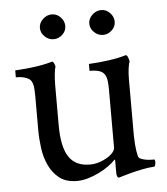

<svg xmlns="http://www.w3.org/2000/svg" viewBox="-47 -643 603 693"><g transform="rotate(-5 254.5 -296.0)"><path d="M348 -312Q348 -331 346 -345Q344 -359 337.5 -368Q331 -377 318.5 -381Q306 -385 284 -385V-410Q322 -412 357.5 -417Q393 -422 419 -430Q424 -430 427.5 -420Q431 -410 431 -406Q428 -400 425.5 -382Q423 -364 423 -343V-298V-138Q423 -130 424.5 -106.5Q426 -83 431 -63Q433 -56 442 -52.5Q451 -49 461 -47.5Q471 -46 479.5 -46Q488 -46 489 -46Q491 -45 491.5 -41Q492 -37 492 -35Q492 -33 490.5 -26.5Q489 -20 485 -20Q466 -19 443.5 -14.5Q421 -10 402 -5Q383 0 370 4Q357 8 357 8Q352 8 350 2.5Q348 -3 348 -8V-53Q348 -57 347 -57Q347 -58 346 -58Q336 -47 320 -35.5Q304 -24 284.5 -14.5Q265 -5 244.5 1Q224 7 205 7Q165 7 141 -12Q117 -31 103.5 -60Q90 -89 85.5 -123Q81 -157 81 -188V-312Q81 -322 80 -338Q79 -354 73 -365Q69 -372 61.5 -376Q54 -380 46 -382Q38 -384 30 -384.5Q22 -385 17 -385V-410Q55 -412 90.5 -417Q126 -422 152 -430Q156 -430 159.5 -422Q163 -414 163 -410Q160 -404 158 -384Q156 -364 156 -343V-301V-199Q156 -121 180 -84.5Q204 -48 256 -48Q273 -48 289 -53Q305 -58 318.5 -66Q332 -74 340 -83.5Q348 -93 348 -102ZM345 -600Q363 -600 376.5 -586Q390 -572 390 -554Q390 -536 376 -523Q362 -510 344 -510Q326 -510 312 -523.5Q298 -537 298 -555Q298 -573 312.5 -586.5Q327 -600 345 -600ZM166 -600Q184 -600 197.5 -586Q211 -572 211 -554Q211 -536 197 -523Q183 -510 165 -510Q147 -510 133 -523.5Q119 -537 119 -555Q119 -573 133.5 -586.5Q148 -600 166 -600Z"/></g></svg>

Font: Vermiglione
Style: Regular
Weight: 400
Version: Version 1.000